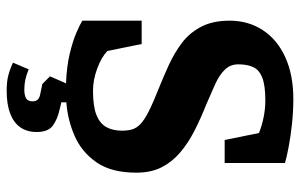

<svg xmlns="http://www.w3.org/2000/svg" viewBox="-182 -524 900 576"><g transform="rotate(90 268.0 -236.0)"><path d="M252 194Q225 194 206 189Q187 184 168 175L188 128Q205 135 219 138Q233 141 249 141Q265 141 274.5 136Q284 131 284 116Q284 106 278.5 100.5Q273 95 261 93L232 87L209 64L230 16Q180 14 142 5Q104 -4 78.5 -15Q53 -26 42 -33V-211H112L133 -108Q152 -90 186 -77.5Q220 -65 252 -65Q298 -65 324 -75Q350 -85 361 -104.5Q372 -124 372 -152Q372 -170 368 -183Q364 -196 352 -207.5Q340 -219 314.5 -232Q289 -245 246 -262Q211 -276 175 -292.5Q139 -309 109 -331.5Q79 -354 60.5 -389Q42 -424 42 -475Q42 -531 70.5 -574.5Q99 -618 152 -642Q205 -666 277 -666Q314 -666 351.5 -662Q389 -658 420.5 -652Q452 -646 469 -641V-460H400L379 -563Q356 -572 331 -577Q306 -582 281 -582Q237 -582 213.5 -573Q190 -564 181.5 -546Q173 -528 173 -501Q173 -477 189 -460.5Q205 -444 232.5 -431.5Q260 -419 293 -405Q336 -388 373 -369Q410 -350 438 -326Q466 -302 482 -270.5Q498 -239 498 -195Q498 -120 467 -75.5Q436 -31 388 -10Q340 11 287 15V30L308 35Q339 42 357.5 56Q376 70 376 104Q376 133 362 153Q348 173 320.5 183.5Q293 194 252 194Z"/></g></svg>

Font: Faustina Light
Style: Bold
Weight: 700
Version: Version 1.200